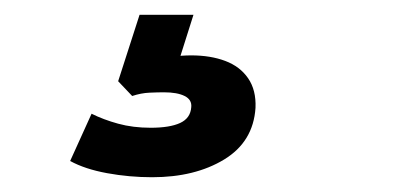

<svg xmlns="http://www.w3.org/2000/svg" viewBox="-20 -40 540 260"><path d="M186 200Q155 200 125 194.5Q95 189 75 178L104 114Q120 122 140 127.5Q160 133 184 133Q210 133 224 126.5Q238 120 239 105Q240 95 230 90Q220 85 202 85Q194 85 182.5 85.5Q171 86 159 90L140 70L169 -20H242L217 59L185 43Q197 39 211.5 37Q226 35 239 35Q265 35 285 42.5Q305 50 316 66Q327 82 326 106Q323 152 283.5 176Q244 200 186 200Z"/></svg>

Font: Nunito Sans 10pt ExtraBold
Style: Italic
Weight: 800
Italic angle: -9°
Designer: Vernon Adams
Foundry: Vernon Adams
Version: Version 3.101;gftools[0.9.27]